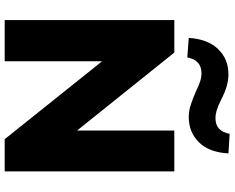

<svg xmlns="http://www.w3.org/2000/svg" viewBox="-108 -866 975 798"><g transform="rotate(90 379.0 -467.5)"><path d="M64 0V-705H199L551 -266H523V-705H693V0H559L207 -440H235V0ZM219 -759 138 -765Q143 -844 184.5 -887Q226 -930 289 -930Q313 -930 338 -923Q363 -916 394 -900Q422 -886 439.5 -881Q457 -876 470 -876Q499 -876 515 -890.5Q531 -905 537 -935L618 -930Q614 -850 572 -807.5Q530 -765 467 -765Q442 -765 417 -773Q392 -781 360 -795Q333 -808 317 -813Q301 -818 286 -818Q258 -818 241.5 -803.5Q225 -789 219 -759Z"/></g></svg>

Font: Nunito Sans 12pt ExtraLight 12pt Black
Style: Regular
Weight: 900
Version: Version 3.101;gftools[0.9.27]